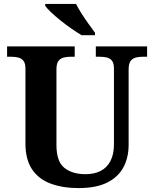

<svg xmlns="http://www.w3.org/2000/svg" viewBox="-20 -951 787 981"><path d="M381.7 10Q300.4 10 239 -12.8Q177.5 -35.6 143.8 -85.9Q110 -136.2 110 -217.7V-599.9Q110 -627 100.2 -639.8Q90.5 -652.6 74.3 -656.8Q58.1 -661 38.4 -661H16.2V-714H361.7V-661H339.4Q320.3 -661 303.9 -656.6Q287.5 -652.1 278 -638.6Q268.4 -625 268.4 -595.9V-210Q268.4 -125.9 308.8 -93.5Q349.1 -61 417.4 -61Q462.1 -61 494.5 -77.8Q526.8 -94.6 544.5 -128.7Q562.2 -162.7 562.2 -213.5V-599.9Q562.2 -627 552.8 -639.8Q543.3 -652.6 527.4 -656.8Q511.5 -661 491.8 -661H469.6V-714H731.6V-661H708.7Q689 -661 672.7 -656.6Q656.3 -652.1 646.7 -638.6Q637.2 -625 637.2 -595.9V-211.5Q637.2 -145 610 -95.2Q582.9 -45.5 526.7 -17.7Q470.4 10 381.7 10ZM397.1 -771Q373.7 -785 345.4 -804.5Q317.2 -824 289.8 -846Q262.4 -868 241.2 -888Q220 -908 211 -921V-931H368.4Q379.4 -909 396.6 -882Q413.7 -855 432.5 -829Q451.3 -803 465.3 -784V-771Z"/></svg>

Font: Noto Serif Khmer
Style: Regular
Weight: 400
Designer: Danh Hong and the Monotype Design Team
Foundry: Monotype Imaging Inc.
Version: Version 2.003